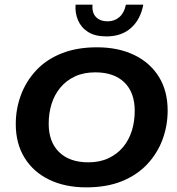

<svg xmlns="http://www.w3.org/2000/svg" viewBox="-20 -798 762 828"><path d="M352 10Q261 10 192.5 -23Q124 -56 86 -117.5Q48 -179 48 -263Q48 -328 70 -387.5Q92 -447 135.5 -494Q179 -541 245 -567.5Q311 -594 398 -594Q490 -594 558.5 -561Q627 -528 665 -467Q703 -406 703 -321Q703 -256 681 -196.5Q659 -137 615 -90Q571 -43 505.5 -16.5Q440 10 352 10ZM361 -98Q410 -98 447.5 -115.5Q485 -133 510.5 -163.5Q536 -194 548.5 -234Q561 -274 561 -320Q561 -399 516.5 -442.5Q472 -486 391 -486Q341 -486 303.5 -468.5Q266 -451 240.5 -420.5Q215 -390 202.5 -350Q190 -310 190 -264Q190 -186 235 -142Q280 -98 361 -98ZM439 -641Q390 -641 360 -660Q330 -679 316.5 -710.5Q303 -742 306 -778H379Q376 -742 394.5 -724Q413 -706 444 -706Q474 -706 495 -724.5Q516 -743 523 -778H598Q586 -714 545 -677.5Q504 -641 439 -641Z"/></svg>

Font: Rokkitt SemiBold
Style: Bold Italic
Weight: 700
Italic angle: -9°
Version: Version 3.103